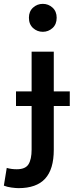

<svg xmlns="http://www.w3.org/2000/svg" viewBox="-88 -790 382 996"><path d="M8 186Q-5 186 -28 183Q-51 180 -68 173L-53 81Q-30 88 -1 88Q44 88 60 62Q76 36 76 -14V-522H191V-13Q191 88 146 137Q101 186 8 186ZM134 -625Q105 -625 83.5 -644.5Q62 -664 62 -698Q62 -731 83.5 -750.5Q105 -770 134 -770Q163 -770 184.5 -750.5Q206 -731 206 -698Q206 -664 184.5 -644.5Q163 -625 134 -625ZM-5 -240V-316H274V-240Z"/></svg>

Font: Ubuntu Sans SemiBold
Style: Regular
Weight: 600
Designer: Dalton Maag Ltd
Foundry: Dalton Maag Ltd
Version: Version 1.006; ttfautohint (v1.8.4.7-5d5b)